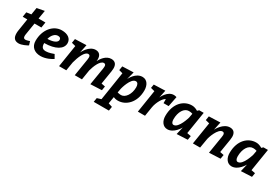

<svg xmlns="http://www.w3.org/2000/svg" viewBox="65 -1857 4676 3254"><g transform="rotate(30 2402.5 -230.0)"><path d="M205 10C264 10 349 -33 376 -50L354 -122C354 -122 302 -102 273 -102C244 -102 231 -119 231 -151C231 -165 232 -178 236 -200L271 -417H405L422 -525H288L315 -690L169 -662L147 -525L55 -512L40 -417H130L93 -181C89 -159 88 -139 88 -121C88 -35 124 10 205 10Z M923 -407C923 -494 851 -550 733 -550C569 -550 432 -396 432 -175C432 -58 511 10 631 10C737 10 837 -47 866 -67L824 -141C802 -134 731 -105 672 -105C613 -105 578 -126 578 -213C798 -215 923 -294 923 -407ZM778 -389C778 -344 717 -304 590 -301C610 -380 661 -437 721 -437C759 -437 778 -421 778 -389Z M996 -532 983 -452 1060 -432 992 0H1133L1161 -170C1191 -285 1248 -427 1319 -427C1348 -427 1357 -406 1357 -378C1357 -367 1356 -355 1354 -342L1299 0H1440L1471 -193C1494 -280 1551 -427 1625 -427C1654 -427 1663 -407 1663 -378C1663 -368 1662 -355 1660 -342L1604 0L1825 -10L1838 -90L1763 -105L1806 -370C1809 -390 1811 -410 1811 -428C1811 -500 1780 -550 1701 -550C1593 -550 1524 -440 1500 -392C1502 -405 1503 -417 1503 -429C1503 -498 1471 -550 1395 -550C1263 -550 1186 -383 1184 -379L1217 -540Z M2140 -540 1922 -532 1909 -452 1982 -432 1895 125 1816 150 1803 230H2100L2113 150L2036 125L2058 -9C2079 1 2109 9 2146 9C2302 9 2451 -129 2451 -365C2451 -465 2404 -550 2310 -550C2178 -550 2106 -400 2100 -388ZM2090 -193C2090 -193 2148 -430 2249 -430C2288 -430 2304 -388 2304 -342C2304 -206 2228 -100 2146 -100C2109 -100 2075 -111 2075 -111Z M2839 -342H2939L2978 -540C2978 -540 2950 -550 2922 -550C2802 -550 2733 -400 2729 -390L2760 -540L2538 -532L2526 -460L2603 -440L2534 0H2674L2703 -181C2720 -286 2791 -407 2839 -420Z M3441 -104 3511 -540H3423L3394 -513C3394 -513 3346 -550 3277 -550C3122 -550 2973 -421 2973 -171C2973 -70 3026 10 3114 10C3240 10 3323 -138 3328 -148L3293 0L3505 -10L3518 -89ZM3337 -347C3337 -347 3270 -107 3170 -107C3140 -107 3121 -137 3121 -190C3121 -335 3187 -442 3279 -442C3323 -442 3352 -430 3352 -430Z M3616 -532 3603 -452 3680 -432 3611 0H3752L3781 -171C3787 -223 3859 -427 3947 -427C3975 -427 3985 -406 3985 -378C3985 -367 3983 -355 3981 -342L3926 0L4147 -10L4160 -90L4085 -105L4128 -370C4131 -390 4133 -410 4133 -428C4133 -500 4102 -550 4023 -550C3892 -550 3809 -390 3804 -380L3838 -540Z M4698 -104 4768 -540H4680L4651 -513C4651 -513 4603 -550 4534 -550C4379 -550 4230 -421 4230 -171C4230 -70 4283 10 4371 10C4497 10 4580 -138 4585 -148L4550 0L4762 -10L4775 -89ZM4594 -347C4594 -347 4527 -107 4427 -107C4397 -107 4378 -137 4378 -190C4378 -335 4444 -442 4536 -442C4580 -442 4609 -430 4609 -430Z"/></g></svg>

Font: Bitter
Style: Bold Italic
Weight: 700
Designer: Sol Matas
Foundry: Sol Matas
Version: Version 1.002